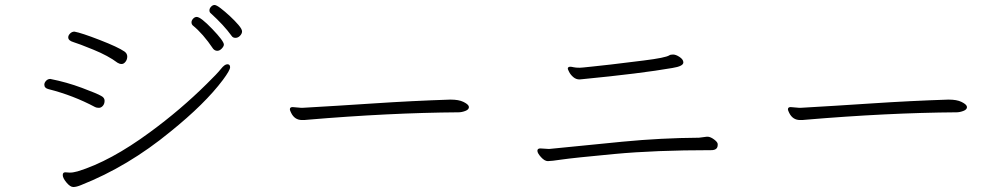

<svg xmlns="http://www.w3.org/2000/svg" viewBox="-20 -779 4040 771"><path d="M910 -635Q879 -678 826 -726Q821 -730 821 -737.5Q821 -745 827.5 -752Q834 -759 841.5 -759Q849 -759 866 -746Q883 -733 903 -714.5Q923 -696 937.5 -679Q952 -662 952 -653Q952 -644 944 -635.5Q936 -627 925.5 -627Q915 -627 910 -635ZM879 -600Q879 -593 870.5 -584Q862 -575 852.5 -575Q843 -575 836 -583Q795 -644 754 -677Q749 -682 749 -689.5Q749 -697 755.5 -704Q762 -711 770 -711Q786 -711 832.5 -662.5Q879 -614 879 -600ZM279 -652Q307 -647 380.5 -618.5Q454 -590 480 -572Q491 -564 491 -552Q491 -540 484 -531Q477 -522 468.5 -522Q460 -522 452 -527Q415 -555 355 -579.5Q295 -604 274.5 -610Q254 -616 254 -629Q254 -637 261.5 -644.5Q269 -652 279 -652ZM258 -86H263Q270 -86 276.5 -87.5Q283 -89 292 -91Q423 -131 582 -248Q705 -338 810 -442Q852 -483 867 -502Q882 -521 893 -521Q904 -521 904 -509Q904 -497 875 -458Q803 -362 664 -250Q495 -111 306 -36Q287 -28 274.5 -28Q262 -28 247 -46Q232 -64 232 -76Q232 -88 243.5 -87Q255 -86 258 -86ZM182 -462Q248 -449 309.5 -426Q371 -403 386 -394Q400 -387 400 -374.5Q400 -362 393 -354Q386 -346 377 -346Q368 -346 362 -349Q274 -396 175 -421Q158 -425 158 -439Q158 -447 165 -454.5Q172 -462 182 -462Z M1155 -349 1190 -346H1194Q1334 -354 1484.5 -364Q1635 -374 1787 -379H1790Q1822 -379 1840.5 -370Q1859 -361 1862 -353L1863 -349Q1863 -339 1848.5 -333.5Q1834 -328 1821 -328Q1543 -326 1213 -298Q1207 -297 1202 -297H1193Q1163 -297 1149 -326Q1144 -336 1144 -340Q1144 -349 1155 -349Z M2308 -507 2322 -508Q2330 -509 2360.5 -512Q2391 -515 2433.5 -520Q2476 -525 2564.5 -536Q2653 -547 2668 -557Q2672 -560 2683 -560Q2694 -560 2708.5 -550.5Q2723 -541 2724 -530V-528Q2724 -513 2680 -506Q2554 -484 2318 -461L2307 -460Q2293 -460 2282 -469.5Q2271 -479 2265.5 -490Q2260 -501 2260 -503Q2260 -511 2270 -511Q2275 -511 2283.5 -509Q2292 -507 2308 -507ZM2787 -226 2818 -230H2823Q2834 -229 2847.5 -219Q2861 -209 2862 -201V-197Q2862 -176 2836 -176Q2611 -176 2446 -160.5Q2281 -145 2237 -138.5Q2193 -132 2180 -132Q2167 -132 2152.5 -148Q2138 -164 2138 -173.5Q2138 -183 2150 -183L2181 -181H2187Q2324 -195 2479.5 -210Q2635 -225 2787 -226Z M3155 -349 3190 -346H3194Q3334 -354 3484.5 -364Q3635 -374 3787 -379H3790Q3822 -379 3840.5 -370Q3859 -361 3862 -353L3863 -349Q3863 -339 3848.5 -333.5Q3834 -328 3821 -328Q3543 -326 3213 -298Q3207 -297 3202 -297H3193Q3163 -297 3149 -326Q3144 -336 3144 -340Q3144 -349 3155 -349Z"/></svg>

Font: LXGW WenKai Light
Style: Regular
Weight: 300
Designer: LXGW / Fontworks Inc.
Foundry: LXGW / Fontworks Inc.
Version: Version 1.501; October 10, 2024